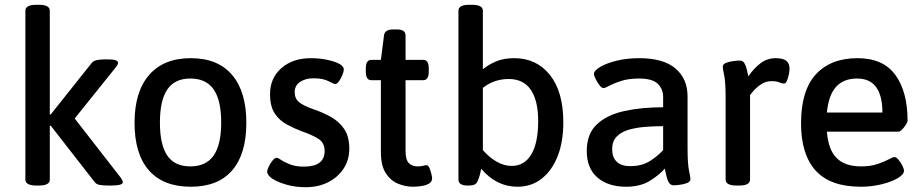

<svg xmlns="http://www.w3.org/2000/svg" viewBox="-20 -773 3854 802"><path d="M132 2Q86 2 86 -23V-728Q86 -753 132 -753H143Q188 -753 188 -728V-295H192L363 -510Q370 -519 385 -522Q400 -525 419 -525H432Q473 -525 473 -511Q473 -503 463 -491L292 -278L485 -30Q493 -19 493 -12Q493 2 445 2H431Q413 2 397.5 -0.5Q382 -3 375 -13L192 -248L188 -247V-23Q188 2 143 2Z M777 7Q662 7 602 -61.5Q542 -130 542 -260Q542 -390 603 -460Q664 -530 777 -530Q890 -530 949.5 -460Q1009 -390 1009 -260Q1009 -130 950 -61.5Q891 7 777 7ZM775 -78Q841 -78 872.5 -123.5Q904 -169 904 -261Q904 -354 872.5 -399.5Q841 -445 775 -445Q710 -445 679 -399.5Q648 -354 648 -261Q648 -169 678.5 -123.5Q709 -78 775 -78Z M1257 9Q1214 9 1177 -1.5Q1140 -12 1118 -26.5Q1096 -41 1096 -56Q1096 -63 1102.5 -77Q1109 -91 1118.5 -102.5Q1128 -114 1136 -114Q1141 -114 1155 -104.5Q1169 -95 1192.5 -86Q1216 -77 1249 -77Q1336 -77 1336 -142Q1336 -177 1309.5 -193.5Q1283 -210 1242 -224Q1210 -236 1179 -252.5Q1148 -269 1128 -298.5Q1108 -328 1108 -380Q1108 -447 1155.5 -488.5Q1203 -530 1278 -530Q1311 -530 1342.5 -524Q1374 -518 1395 -507.5Q1416 -497 1416 -483Q1416 -474 1410 -459.5Q1404 -445 1396 -433.5Q1388 -422 1380 -422Q1375 -422 1352 -434Q1329 -446 1290 -446Q1256 -446 1233.5 -431Q1211 -416 1211 -388Q1211 -361 1229.5 -346Q1248 -331 1291 -316Q1330 -303 1364 -283.5Q1398 -264 1418.5 -233Q1439 -202 1439 -152Q1439 -105 1415.5 -69Q1392 -33 1351 -12Q1310 9 1257 9Z M1705 7Q1674 7 1643 -5.5Q1612 -18 1591.5 -49.5Q1571 -81 1571 -138V-438H1531Q1508 -438 1508 -474V-487Q1508 -523 1531 -523H1571L1584 -625Q1587 -650 1622 -650H1638Q1674 -650 1674 -625V-523H1748Q1771 -523 1771 -487V-474Q1771 -438 1748 -438H1674V-143Q1674 -105 1688 -91.5Q1702 -78 1723 -78Q1740 -78 1747.5 -80.5Q1755 -83 1761 -83Q1769 -83 1774 -71Q1779 -59 1782 -46Q1785 -33 1785 -29Q1785 -13 1771 -5.5Q1757 2 1738 4.5Q1719 7 1705 7Z M2141 7Q2054 7 1990 -68Q1984 -35 1974 -14Q1967 2 1939 2H1933Q1895 2 1895 -23V-728Q1895 -753 1940 -753H1951Q1997 -753 1997 -728V-484Q2022 -504 2053.5 -517Q2085 -530 2128 -530Q2221 -530 2277 -460Q2333 -390 2333 -262Q2333 -181 2309.5 -121Q2286 -61 2243 -27Q2200 7 2141 7ZM2117 -80Q2171 -80 2199.5 -128.5Q2228 -177 2228 -267Q2228 -352 2197.5 -397.5Q2167 -443 2105 -443Q2044 -443 1997 -406V-146Q2023 -116 2054 -98Q2085 -80 2117 -80Z M2595 7Q2520 7 2475.5 -31.5Q2431 -70 2431 -142Q2431 -214 2473 -253.5Q2515 -293 2587 -309Q2659 -325 2750 -325V-368Q2750 -401 2727.5 -423Q2705 -445 2649 -445Q2606 -445 2575 -435Q2544 -425 2525.5 -415Q2507 -405 2501 -405Q2493 -405 2484 -417Q2475 -429 2468 -443Q2461 -457 2461 -464Q2461 -478 2487 -493.5Q2513 -509 2556 -519.5Q2599 -530 2650 -530Q2751 -530 2801.5 -487Q2852 -444 2852 -370V-156Q2852 -90 2858 -61Q2864 -32 2864 -25Q2864 -14 2850 -8.5Q2836 -3 2819 -1Q2802 1 2794 1Q2781 1 2774 -10.5Q2767 -22 2763.5 -38.5Q2760 -55 2757 -69Q2735 -43 2695 -18Q2655 7 2595 7ZM2612 -79Q2660 -79 2692.5 -99Q2725 -119 2750 -146V-246Q2712 -246 2674.5 -243Q2637 -240 2606 -231Q2575 -222 2556 -202.5Q2537 -183 2537 -150Q2537 -116 2556 -97.5Q2575 -79 2612 -79Z M3057 2Q3011 2 3011 -23V-364Q3011 -429 3005 -458Q2999 -487 2999 -494Q2999 -505 3013 -510.5Q3027 -516 3044 -518Q3061 -520 3070 -520Q3083 -520 3089.5 -509Q3096 -498 3099.5 -482.5Q3103 -467 3106 -454Q3129 -488 3157 -509Q3185 -530 3220 -530Q3251 -530 3264.5 -519Q3278 -508 3278 -486Q3278 -477 3275 -462Q3272 -447 3267 -435.5Q3262 -424 3255 -424Q3245 -424 3234.5 -429Q3224 -434 3202 -434Q3178 -434 3158.5 -420.5Q3139 -407 3127 -393Q3115 -379 3113 -376V-23Q3113 2 3068 2Z M3576 7Q3448 7 3387 -60.5Q3326 -128 3326 -258Q3326 -395 3388 -462.5Q3450 -530 3562 -530Q3669 -530 3720 -460Q3771 -390 3771 -269Q3771 -263 3764 -252Q3757 -241 3748 -232Q3739 -223 3733 -223H3434Q3440 -147 3475 -112.5Q3510 -78 3577 -78Q3617 -78 3646 -88Q3675 -98 3692.5 -107.5Q3710 -117 3716 -117Q3724 -117 3733.5 -105.5Q3743 -94 3749.5 -80.5Q3756 -67 3756 -60Q3756 -44 3729.5 -28.5Q3703 -13 3661.5 -3Q3620 7 3576 7ZM3434 -303H3666Q3666 -372 3640 -408.5Q3614 -445 3560 -445Q3504 -445 3472.5 -410.5Q3441 -376 3434 -303Z"/></svg>

Font: Asap Medium
Style: Regular
Weight: 500
Designer: Pablo Cosgaya
Foundry: Omnibus-Type
Version: Version 3.001; ttfautohint (v1.8.3)